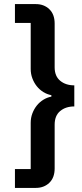

<svg xmlns="http://www.w3.org/2000/svg" viewBox="-20 -780 403 938"><path d="M155 -760Q195 -760 221 -735Q247 -710 247 -665V-451Q247 -408 274 -385.5Q301 -363 343 -363V-260Q301 -260 274 -237.5Q247 -215 247 -171V43Q247 88 221 113Q195 138 155 138H53V46H130V-180Q130 -204 138 -225.5Q146 -247 159.5 -264Q173 -281 191.5 -292.5Q210 -304 231 -308V-315Q210 -319 191.5 -330.5Q173 -342 159.5 -359Q146 -376 138 -397.5Q130 -419 130 -443V-668H53V-760Z"/></svg>

Font: IBM Plex Sans KR SmBld
Style: Regular
Weight: 600
Designer: Mike Abbink; Paul van der Laan; Pieter van Rosmalen; Wujin Sim; Chorong Kim; Dohee Lee;
Foundry: Sandoll Inc.
Version: Version 1.002